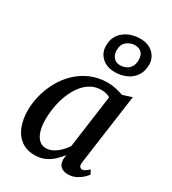

<svg xmlns="http://www.w3.org/2000/svg" viewBox="-212 -991 995 1111"><g transform="rotate(30 286.0 -435.0)"><path d="M458.5 -95Q455 -72 461.8 -63.5Q468.5 -55 477.5 -55Q486 -55 496.5 -61.2Q507 -67.5 522 -81L535.5 -54Q531 -47 515.2 -31.5Q499.5 -16 475 -3Q450.5 10 420 10Q390.5 10 372.5 -5.2Q354.5 -20.5 354.5 -53.5L358 -82Q341 -60 318.5 -38.8Q296 -17.5 266.2 -3.8Q236.5 10 198.5 10Q143.5 10 107 -17.2Q70.5 -44.5 52.8 -91.2Q35 -138 35 -196Q35 -247 48.8 -299.2Q62.5 -351.5 89 -399.2Q115.5 -447 155 -484.5Q194.5 -522 246 -543.8Q297.5 -565.5 360 -565.5Q384 -565.5 412.5 -559.2Q441 -553 462 -545L523.5 -564.5ZM405 -495.5Q392.5 -503.5 377.8 -507Q363 -510.5 346.5 -510.5Q307 -510.5 275.5 -492.2Q244 -474 220.5 -442.5Q197 -411 181.2 -371Q165.5 -331 157.8 -287.2Q150 -243.5 150 -201Q150 -154 160.8 -122Q171.5 -90 190 -73.8Q208.5 -57.5 233.5 -57.5Q254 -57.5 272.2 -65.2Q290.5 -73 306 -85.5Q321.5 -98 334.2 -112.8Q347 -127.5 356.5 -141.5ZM361 -638Q305.5 -638 272.8 -668.5Q240 -699 240 -745.5Q240 -782 254 -807.5Q268 -833 290.8 -849.2Q313.5 -865.5 340 -872.8Q366.5 -880 391.5 -880Q447.5 -880 479.5 -849.2Q511.5 -818.5 511.5 -775.5Q511.5 -728 489.5 -697.5Q467.5 -667 433 -652.5Q398.5 -638 361 -638ZM366.5 -687.5Q384.5 -687.5 402.8 -695Q421 -702.5 433.2 -720.5Q445.5 -738.5 445.5 -769Q445.5 -800 429 -816Q412.5 -832 384.5 -832Q357.5 -832 332 -813.2Q306.5 -794.5 306.5 -753Q306.5 -726 322.2 -706.8Q338 -687.5 366.5 -687.5Z"/></g></svg>

Font: Merriweather 24pt Medium
Style: Italic
Weight: 500
Italic angle: -7.8°
Version: Version 2.101